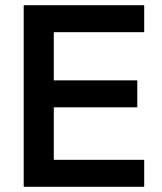

<svg xmlns="http://www.w3.org/2000/svg" viewBox="-20 -717 620 737"><path d="M71 0V-697H533.5V-593.5H186.5V-408.5H507V-305H186.5V-103.5H533.5V0Z"/></svg>

Font: HK Grotesk SemiBold
Style: Regular
Weight: 600
Designer: Alfredo Marco Pradil
Foundry: Hanken Design Co.
Version: Version 3.001;FEAKit 1.0